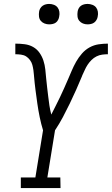

<svg xmlns="http://www.w3.org/2000/svg" viewBox="-20 -957 569 977"><path d="M86 0V-54H160L199 -294Q189 -327 182 -361Q175 -395 170 -430Q165 -465 160.5 -500Q156 -535 153 -571V-572Q152 -586 150 -600Q148 -614 144.5 -627Q141 -640 132.5 -651.5Q124 -663 113 -670Q102 -677 87 -679Q72 -681 58 -681V-735Q82 -735 105.5 -732Q129 -729 148.5 -718Q168 -707 181 -688.5Q194 -670 201 -648.5Q208 -627 210.5 -604Q213 -581 215 -557.5Q217 -534 220 -511Q223 -488 225.5 -465Q228 -442 231.5 -419.5Q235 -397 241 -374Q252 -396 263.5 -418.5Q275 -441 285.5 -463Q296 -485 306 -507.5Q316 -530 326 -553Q336 -576 345.5 -598.5Q355 -621 367.5 -643Q380 -665 397 -684.5Q414 -704 436 -716Q458 -728 482 -731.5Q506 -735 529 -735V-681Q515 -681 500 -679Q485 -677 471 -670Q457 -663 445.5 -651.5Q434 -640 425.5 -627Q417 -614 411 -600Q405 -586 398 -572V-571Q383 -535 367.5 -500Q352 -465 335 -430Q318 -395 300 -361Q282 -327 260 -294L221 -54H287L288 0ZM426 -833Q413 -833 402 -837.5Q391 -842 383.5 -851Q376 -860 374.5 -872.5Q373 -885 375 -898Q376 -906 380.5 -914.5Q385 -923 392.5 -928Q400 -933 408.5 -935Q417 -937 426 -937Q438 -937 450 -932.5Q462 -928 469 -919Q476 -910 478 -897.5Q480 -885 477 -872Q476 -864 471 -855.5Q466 -847 459 -842Q452 -837 443 -835Q434 -833 426 -833ZM230 -833Q218 -833 206.5 -837.5Q195 -842 187.5 -851Q180 -860 178.5 -872.5Q177 -885 179 -898Q180 -906 185 -914.5Q190 -923 197.5 -928Q205 -933 213.5 -935Q222 -937 230 -937Q243 -937 254.5 -932.5Q266 -928 273 -919Q280 -910 282 -897.5Q284 -885 281 -872Q280 -864 275.5 -855.5Q271 -847 264 -842Q257 -837 248 -835Q239 -833 230 -833Z"/></svg>

Font: Iosevka QP Light
Style: Italic
Weight: 300
Italic angle: -9°
Designer: Belleve Invis
Foundry: Belleve Invis
Version: Version 20.0.0; ttfautohint (v1.8.4)